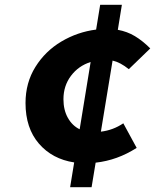

<svg xmlns="http://www.w3.org/2000/svg" viewBox="-20 -764 650 805"><path d="M291 -83Q199 -97 143 -162Q87 -227 87 -332Q87 -417 128.5 -483.5Q170 -550 237.5 -590Q305 -630 383 -640L400 -744H491L474 -639Q513 -632 545.5 -612.5Q578 -593 610 -561L520 -474Q484 -503 452 -510L403 -212Q454 -218 497 -247L553 -144Q472 -92 381 -82L364 21H274ZM314 -222 360 -504Q309 -488 277.5 -446Q246 -404 246 -348Q246 -303 264.5 -270Q283 -237 314 -222Z"/></svg>

Font: Nebula Sans Bold
Style: Regular
Weight: 700
Italic angle: -9°
Designer: Paul D. Hunt for Adobe (as Source Sans)
Foundry: Nebula Entertainment & Broadcasting LLC
Version: Version 1.010